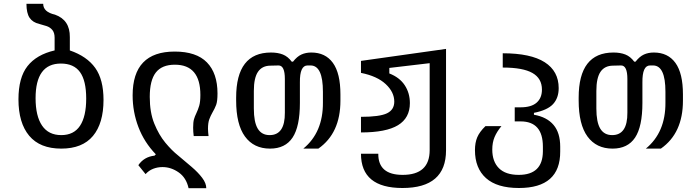

<svg xmlns="http://www.w3.org/2000/svg" viewBox="-20 -781 3640 1009"><path d="M302 0Q190 0 133.5 -67.5Q77 -135 77 -259Q77 -373 124.5 -433.5Q172 -494 267 -516V-583Q267 -609 255 -623.5Q243 -638 224.5 -644Q206 -650 187 -655Q152 -663 135.5 -687.5Q119 -712 119 -761H207Q207 -718 269 -704Q348 -676 347 -586V-516Q437 -485 480.5 -424Q524 -363 524 -256Q524 -133 468.5 -66.5Q413 0 302 0ZM302 -71Q368 -71 400.5 -120Q433 -169 433 -263Q433 -357 400.5 -402Q368 -447 300 -447Q167 -447 167 -265Q167 -171 201 -121Q235 -71 302 -71Z M971 208Q959 153 919 125Q879 97 834 97Q808 97 785 106Q762 115 745 134L707 87Q737 43 792 37L799 30Q738 -33 707.5 -113Q677 -193 677 -280Q677 -510 898 -510Q1012 -510 1067.5 -453Q1123 -396 1123 -290Q1123 -249 1116 -230Q1109 -211 1095 -187Q1087 -173 1080 -154.5Q1073 -136 1073 -104Q1073 -94 1074 -85Q1075 -76 1076 -66H998Q995 -89 995 -110Q995 -139 999.5 -154.5Q1004 -170 1011 -184Q1021 -205 1027 -225.5Q1033 -246 1033 -282Q1033 -441 899 -441Q831 -441 799 -400Q767 -359 767 -272Q767 -190 791 -131Q815 -72 849 -31Q883 10 916 36Q953 67 987 96Q1021 125 1042.5 153.5Q1064 182 1064 208Z M1399 0Q1314 0 1267.5 -63.5Q1221 -127 1221 -253V-268Q1221 -505 1404 -505Q1440 -505 1466.5 -494.5Q1493 -484 1513 -457H1520Q1541 -484 1564 -494.5Q1587 -505 1616 -505Q1690 -505 1729.5 -450.5Q1769 -396 1769 -285V-252Q1769 -81 1653 0H1574Q1678 -85 1677 -242V-299Q1677 -436 1613 -437H1596Q1555 -437 1556 -348V-240Q1556 -116 1517.5 -58Q1479 0 1399 0ZM1397 -71Q1478 -71 1477 -189V-366Q1477 -437 1444 -437L1402 -436Q1358 -436 1336 -404Q1314 -372 1314 -303V-211Q1314 -139 1334.5 -105Q1355 -71 1397 -71Z M2095 207Q1877 207 1877 27H1968Q1967 138 2096 138Q2238 138 2238 8V-449L2026 -424V-395Q2080 -374 2107 -333Q2134 -292 2134 -239Q2134 -161 2071.5 -123Q2009 -85 1877 -85V-167Q1975 -167 2013.5 -185.5Q2052 -204 2052 -247Q2052 -297 2007 -339Q1962 -381 1877 -398V-461L2324 -524V9Q2324 207 2095 207Z M2707 207Q2592 207 2534 155Q2476 103 2476 8Q2476 -31 2488 -59.5Q2500 -88 2531 -118H2615Q2591 -89 2579 -60.5Q2567 -32 2567 5Q2567 68 2602 103Q2637 138 2706 138Q2832 138 2833 15V-10Q2833 -143 2716 -143H2685V-217H2716Q2772 -217 2800 -241.5Q2828 -266 2828 -310Q2828 -369 2778 -397.5Q2728 -426 2622 -426V-501Q2769 -501 2842.5 -454Q2916 -407 2916 -318Q2916 -266 2886.5 -234Q2857 -202 2786 -188V-178Q2854 -166 2889 -124.5Q2924 -83 2924 -10V15Q2925 207 2707 207Z M3199 0Q3114 0 3067.5 -63.5Q3021 -127 3021 -253V-268Q3021 -505 3204 -505Q3240 -505 3266.5 -494.5Q3293 -484 3313 -457H3320Q3341 -484 3364 -494.5Q3387 -505 3416 -505Q3490 -505 3529.5 -450.5Q3569 -396 3569 -285V-252Q3569 -81 3453 0H3374Q3478 -85 3477 -242V-299Q3477 -436 3413 -437H3396Q3355 -437 3356 -348V-240Q3356 -116 3317.5 -58Q3279 0 3199 0ZM3197 -71Q3278 -71 3277 -189V-366Q3277 -437 3244 -437L3202 -436Q3158 -436 3136 -404Q3114 -372 3114 -303V-211Q3114 -139 3134.5 -105Q3155 -71 3197 -71Z"/></svg>

Font: PlemolJP35 Console
Style: Regular
Weight: 400
Version: v2.0.3; ttfautohint (v1.8.4.7-5d5b-dirty) -l 6 -r 45 -G 200 